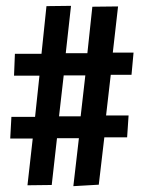

<svg xmlns="http://www.w3.org/2000/svg" viewBox="-20 -646 490 657"><path d="M231 -9 250 -173H175L157 -13L74 -12L92 -172H15L19 -246H100L115 -387H28L31 -462H122L139 -625L223 -626L205 -464H279L296 -623L384 -624L366 -466H437L430 -390H359L343 -251H420L415 -176H337L318 -14ZM182 -248H256L272 -388H198Z"/></svg>

Font: Inconsolata SemiCondensed Bold
Style: Regular
Weight: 700
Width: 4
Monospace: yes
Designer: Raph Levien, Cyreal, Brenton Simpson
Foundry: Raph Levien, Cyreal, Google
Version: Version 3.001; ttfautohint (v1.8.2.53-6de2)